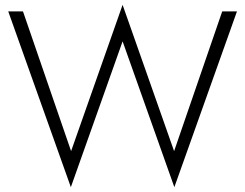

<svg xmlns="http://www.w3.org/2000/svg" viewBox="-20 -747 1014 794"><path d="M700 -122 899 -700H960L701 27L487 -576L273 27L14 -700H75L274 -122L487 -727Z"/></svg>

Font: Renner* Light
Style: Light
Weight: 300
Version: Version 003.000 ; ttfautohint (v0.97) -l 8 -r 50 -G 200 -x 1